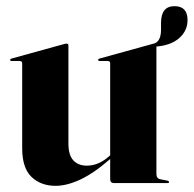

<svg xmlns="http://www.w3.org/2000/svg" viewBox="-20 -594 628 623"><path d="M52 -113V-388.5Q52 -396 44 -396H18Q13 -396 13 -400Q13 -402.5 17.5 -404L184 -450Q193 -452.5 196 -452.5Q202 -452.5 202 -446V-128.5Q202 -91 217.8 -73.8Q233.5 -56.5 262 -56.5Q300 -56.5 334 -87L337.5 -90V-388.5Q337.5 -396 330 -396H304Q298.5 -396 298.5 -400Q298.5 -402.5 303 -404L469.5 -450Q477.5 -452.5 479.5 -452.5Q502.5 -459.5 502.5 -498V-519.5Q502.5 -574 546 -574Q588.5 -574 588.5 -529Q588.5 -494.5 562 -470.8Q535.5 -447 487.5 -443V-30Q487.5 -15 499.5 -12.5L523 -8Q528.5 -6.5 528.5 -3.5Q528.5 0 524 0H350Q337.5 0 337.5 -13V-78Q284 -31.5 240.2 -11.2Q196.5 9 160.5 9Q112.5 9 82.2 -20Q52 -49 52 -113Z"/></svg>

Font: Fraunces 144pt
Style: Bold
Weight: 700
Version: Version 1.000;[b76b70a41]